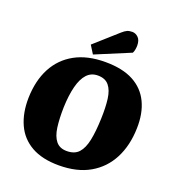

<svg xmlns="http://www.w3.org/2000/svg" viewBox="-169 -1097 1145 1248"><g transform="rotate(20 404.0 -473.5)"><path d="M44 -329Q47 -450 93 -537Q139 -624 225 -671.5Q311 -719 435 -719Q554 -719 629.5 -678.5Q705 -638 741 -562.5Q777 -487 774 -384Q771 -264 724.5 -174Q678 -84 591 -34Q504 16 378 16Q263 16 188 -26.5Q113 -69 77.5 -147Q42 -225 44 -329ZM280 -351Q278 -270 286 -211.5Q294 -153 320 -121Q346 -89 395 -89Q449 -89 477.5 -120.5Q506 -152 518.5 -213Q531 -274 534 -362Q537 -442 529.5 -499.5Q522 -557 496 -588.5Q470 -620 419 -620Q373 -620 343.5 -588Q314 -556 298.5 -495.5Q283 -435 280 -351ZM463 -933Q482 -950 496.5 -956.5Q511 -963 532 -963Q555 -963 573.5 -945Q592 -927 592 -889Q592 -879 589.5 -863.5Q587 -848 581 -837L341 -737L306 -793Z"/></g></svg>

Font: Literata 18pt Black
Style: Italic
Weight: 900
Italic angle: -2°
Designer: Latin by Veronika Burian and Jose Scaglione. Greek by Irene Vlachou. Cyrillic by Vera Evstafieva
Foundry: TypeTogether
Version: Version 3.103;gftools[0.9.29]